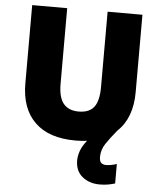

<svg xmlns="http://www.w3.org/2000/svg" viewBox="-62 -767 881 1060"><g transform="rotate(5 378.5 -237.0)"><path d="M519 88Q519 113 529.5 121.5Q540 130 557 130Q570 130 587.5 126.5Q605 123 615 119V227Q599 232 578 236Q557 240 530 240Q473 240 434 208.5Q395 177 395 118Q395 93 405 65Q415 37 440 6Q410 10 376 10Q228 10 150.5 -65.5Q73 -141 73 -280V-714H267V-295Q267 -219 295.5 -185Q324 -151 379 -151Q438 -151 464.5 -185.5Q491 -220 491 -296V-714H684V-284Q684 -214 663.5 -158.5Q643 -103 602 -65Q564 -19 541.5 15Q519 49 519 88Z"/></g></svg>

Font: Noto Sans Oriya Blk
Style: Regular
Weight: 900
Designer: Amélie Bonet and Sol Matas
Foundry: Google LLC
Version: Version 2.006; ttfautohint (v1.8.4.7-5d5b)